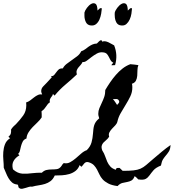

<svg xmlns="http://www.w3.org/2000/svg" viewBox="-90 -1162 1092 1206"><path d="M981.4 -251Q979.5 -224.6 971.2 -211.4Q962.9 -198.2 953.6 -187.5Q944.3 -176.8 935.1 -163.1Q925.8 -149.4 920.9 -122.1Q888.7 -109.4 874 -92.3Q859.4 -75.2 849.1 -60.5Q838.9 -45.9 824.7 -38.1Q810.5 -30.3 778.3 -35.2Q773.4 -41 768.1 -45.9Q762.7 -50.8 755.9 -55.7Q748 -35.2 735.8 -28.3Q723.6 -21.5 709 -19Q694.3 -16.6 678.7 -12.7Q663.1 -8.8 648.4 6.8Q611.3 2 589.4 -9.8Q567.4 -21.5 554.7 -35.6Q542 -49.8 534.7 -65.9Q527.3 -82 519.5 -96.7Q511.7 -111.3 500.5 -123.5Q489.3 -135.7 467.8 -142.6Q458 -145.5 451.7 -143.6Q445.3 -141.6 440.4 -136.7Q435.5 -131.8 431.2 -125.5Q426.8 -119.1 420.9 -114.3L410.2 -125Q401.4 -101.6 384.3 -88.4Q367.2 -75.2 345.2 -68.8Q323.2 -62.5 299.3 -61Q275.4 -59.6 253.9 -59.6Q243.2 -36.1 227.5 -24.4Q211.9 -12.7 192.9 -6.8Q173.8 -1 153.3 2Q132.8 4.9 111.3 10.7Q102.5 8.8 92.3 11.7Q82 14.6 71.8 18.1Q61.5 21.5 51.3 23.4Q41 25.4 34.2 21.5Q25.4 16.6 25.4 9.8Q25.4 2.9 20.5 -2.9H18.6Q-2 -4.9 -14.6 -16.1Q-27.3 -27.3 -36.6 -43Q-45.9 -58.6 -52.7 -76.2Q-59.6 -93.8 -66.4 -108.4Q-66.4 -129.9 -68.8 -155.8Q-71.3 -181.6 -69.3 -207.5Q-67.4 -233.4 -58.6 -255.9Q-49.8 -278.3 -29.3 -292L-26.4 -293.9L-37.1 -302.7Q-24.4 -313.5 -22 -323.7Q-19.5 -334 -20.5 -348.6Q-13.7 -359.4 -5.4 -367.7Q2.9 -376 11.7 -383.8Q36.1 -409.2 55.7 -436.5Q75.2 -463.9 75.2 -501Q75.2 -505.9 74.7 -509.8Q74.2 -513.7 74.2 -518.6Q87.9 -522.5 100.1 -531.7Q112.3 -541 124 -550.3Q135.7 -559.6 148.4 -565.4Q161.1 -571.3 174.8 -568.4Q172.9 -574.2 170.9 -579.1Q168.9 -584 168.9 -589.8Q168.9 -606.4 181.2 -619.1Q193.4 -631.8 203.1 -641.6Q210.9 -649.4 220.7 -660.6Q230.5 -671.9 235.4 -676.8L229.5 -682.6Q244.1 -683.6 251 -691.9Q257.8 -700.2 264.2 -709Q270.5 -717.8 278.3 -725.1Q286.1 -732.4 301.8 -732.4H304.7Q312.5 -748 328.1 -760.3Q343.8 -772.5 360.8 -784.2Q377.9 -795.9 394.5 -808.6Q411.1 -821.3 419.9 -839.8Q434.6 -844.7 445.3 -853Q456.1 -861.3 466.3 -868.7Q476.6 -876 488.8 -881.8Q501 -887.7 518.6 -888.7Q523.4 -893.6 531.2 -901.4Q539.1 -909.2 543.9 -909.2Q548.8 -909.2 550.3 -905.8Q551.8 -902.3 553.7 -899.4Q559.6 -904.3 569.8 -902.8Q580.1 -901.4 590.8 -896.5Q601.6 -891.6 611.3 -885.7Q621.1 -879.9 627 -877Q651.4 -816.4 632.8 -752.9Q627.9 -752.9 622.1 -752.4Q616.2 -752 610.4 -752Q610.4 -755.9 615.2 -760.7Q620.1 -765.6 622.1 -767.6Q610.4 -773.4 604.5 -783.7Q598.6 -793.9 593.8 -804.2Q588.9 -814.5 581.5 -822.8Q574.2 -831.1 558.6 -833Q537.1 -835.9 518.6 -825.7Q500 -815.4 484.4 -803.2Q468.8 -791 455.1 -780.8Q441.4 -770.5 428.7 -772.5Q422.9 -760.7 415.5 -752.9Q408.2 -745.1 401.9 -737.3Q395.5 -729.5 392.1 -719.7Q388.7 -710 392.6 -694.3Q357.4 -661.1 320.8 -630.4Q284.2 -599.6 252.9 -561.5L242.2 -572.3Q242.2 -565.4 237.8 -560.1Q233.4 -554.7 229.5 -548.8Q225.6 -543 223.1 -535.6Q220.7 -528.3 223.6 -519.5Q215.8 -514.6 210.4 -508.3Q205.1 -502 200.2 -494.1Q194.3 -485.4 188 -478Q181.6 -470.7 171.9 -463.9L170.9 -462.9Q171.9 -453.1 171.9 -444.3Q171.9 -435.5 171.9 -424.8Q161.1 -408.2 145.5 -393.6Q129.9 -378.9 115.2 -363.8Q100.6 -348.6 89.4 -331.1Q78.1 -313.5 76.2 -292Q59.6 -286.1 52.7 -272.5Q45.9 -258.8 42 -244.1Q38.1 -229.5 35.2 -215.8Q32.2 -202.1 23.4 -195.3L32.2 -186.5Q6.8 -171.9 -4.9 -150.4Q-16.6 -128.9 -8.8 -99.6L-7.8 -98.6V-97.7Q20.5 -73.2 49.8 -71.3Q79.1 -69.3 113.3 -74.2Q128.9 -76.2 143.1 -76.7Q157.2 -77.1 170.9 -77.1H172.9Q186.5 -90.8 202.1 -94.2Q217.8 -97.7 236.3 -97.7Q252 -97.7 266.6 -99.6Q281.2 -101.6 292 -114.3Q295.9 -118.2 297.9 -122.1Q299.8 -126 302.7 -129.9Q304.7 -131.8 306.6 -133.8Q308.6 -135.7 310.5 -137.7Q332 -132.8 350.6 -143.1Q369.1 -153.3 386.2 -168Q403.3 -182.6 420.4 -197.8Q437.5 -212.9 455.1 -218.8Q477.5 -241.2 484.9 -267.6Q492.2 -293.9 494.1 -323.2Q495.1 -337.9 496.6 -350.6Q498 -363.3 501.5 -374.5Q504.9 -385.7 511.7 -396Q518.6 -406.2 531.2 -417L533.2 -418.9Q531.2 -426.8 529.3 -432.6Q527.3 -438.5 527.3 -447.3Q527.3 -465.8 534.2 -482.4Q541 -499 549.3 -516.1Q557.6 -533.2 564.5 -552.7Q571.3 -572.3 571.3 -596.7Q585 -620.1 601.6 -644.5Q618.2 -668.9 637.7 -691.4Q657.2 -713.9 679.7 -731.4Q702.1 -749 728.5 -758.8Q741.2 -757.8 754.4 -756.3Q767.6 -754.9 779.3 -752.9Q773.4 -739.3 773.4 -721.2Q773.4 -703.1 772 -686Q770.5 -668.9 763.7 -655.3Q756.8 -641.6 738.3 -635.7Q740.2 -632.8 740.7 -624.5Q741.2 -616.2 741.2 -612.3Q741.2 -583 728.5 -556.6Q715.8 -530.3 699.7 -504.4Q683.6 -478.5 668.5 -452.1Q653.3 -425.8 647.5 -398.4Q644.5 -385.7 634.3 -375Q624 -364.3 613.8 -353.5Q603.5 -342.8 597.2 -330.6Q590.8 -318.4 595.7 -303.7Q587.9 -291 577.6 -282.7Q567.4 -274.4 559.6 -266.1Q551.8 -257.8 548.8 -246.1Q545.9 -234.4 552.7 -215.8H553.7V-214.8Q564.5 -198.2 570.3 -180.7Q576.2 -163.1 583.5 -146.5Q590.8 -129.9 603 -116.2Q615.2 -102.5 637.7 -95.7Q639.6 -106.4 646.5 -106.9Q653.3 -107.4 661.1 -107.4Q666 -102.5 670.9 -98.1Q675.8 -93.8 680.7 -88.9Q723.6 -88.9 749 -91.8Q774.4 -94.7 792.5 -102.5Q810.5 -110.4 828.1 -125.5Q845.7 -140.6 874 -165Q900.4 -187.5 926.8 -209.5Q953.1 -231.4 981.4 -251ZM657.2 -529.3Q652.3 -540 640.6 -540Q628.9 -540 619.1 -539.1Q627 -531.2 633.3 -521.5Q639.6 -511.7 645.5 -502.9Q650.4 -507.8 655.8 -514.6Q661.1 -521.5 657.2 -529.3ZM549.8 -1109.4Q548.8 -1094.7 545.4 -1075.7Q542 -1056.6 534.7 -1039.6Q527.3 -1022.5 514.2 -1011.2Q501 -1000 481.4 -1002Q469.7 -1002.9 461.9 -1008.3Q454.1 -1013.7 449.7 -1022.5Q445.3 -1031.2 442.9 -1041.5Q440.4 -1051.8 440.4 -1061.5V-1083Q443.4 -1095.7 456.1 -1112.8Q468.8 -1129.9 483.4 -1137.7Q498 -1145.5 509.8 -1138.2Q521.5 -1130.9 522.5 -1095.7Q528.3 -1100.6 534.2 -1106.9Q540 -1113.3 549.8 -1109.4ZM739.3 -1109.4Q738.3 -1094.7 735.4 -1075.7Q732.4 -1056.6 724.6 -1039.6Q716.8 -1022.5 704.1 -1011.2Q691.4 -1000 671.9 -1002Q660.2 -1002.9 652.3 -1008.3Q644.5 -1013.7 640.1 -1022.5Q635.7 -1031.2 633.3 -1041.5Q630.9 -1051.8 630.9 -1061.5Q629.9 -1064.5 630.4 -1072.8Q630.9 -1081.1 630.9 -1083Q633.8 -1095.7 646.5 -1112.8Q659.2 -1129.9 673.8 -1137.7Q688.5 -1145.5 700.2 -1138.2Q711.9 -1130.9 712.9 -1095.7Q718.8 -1100.6 724.6 -1106.9Q730.5 -1113.3 739.3 -1109.4Z"/></svg>

Font: Homemade Apple
Style: Regular
Weight: 400
Version: Version 1.001